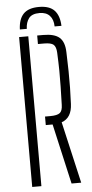

<svg xmlns="http://www.w3.org/2000/svg" viewBox="-62 -986 489 1021"><g transform="rotate(-5 182.0 -475.0)"><path d="M186.5 -950.5Q242.5 -950.5 268.8 -922.5Q295 -894.5 297 -840H260.5Q260 -876.5 241.2 -897.2Q222.5 -918 186.5 -918Q146 -918 129.5 -896.2Q113 -874.5 112 -840H75Q77 -895 103.5 -922.8Q130 -950.5 186.5 -950.5ZM277.5 0 204.5 -321.5H168V-367H195.5Q233.5 -367 247.5 -378.5Q261.5 -390 262 -421Q263.5 -475.5 264.5 -518Q265.5 -560.5 265 -602.8Q264.5 -645 262 -699.5Q260.5 -731.5 247 -743Q233.5 -754.5 196.5 -754.5H164V-800H196.5Q256 -800 282.8 -776.5Q309.5 -753 311 -698.5Q313 -643 313.8 -596.5Q314.5 -550 313.8 -507.8Q313 -465.5 311 -422Q308 -347.5 253.5 -329L329 0ZM67.5 0V-800H116.5V0Z"/></g></svg>

Font: Big Shoulders Stencil Text Thin ExtraLight
Style: Regular
Weight: 250
Version: Version 2.001